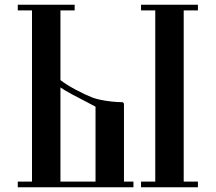

<svg xmlns="http://www.w3.org/2000/svg" viewBox="-20 -790 910 810"><path d="M55 -770H295V-746H235V-452Q261 -432 300.5 -411Q340 -390 371 -378Q384 -373 406 -368.5Q428 -364 452 -361.5Q476 -359 494 -359Q503 -359 503 -349V-24H543V0H55V-24H115V-746H55ZM815 0H575V-24H635V-746H575V-770H815V-746H755V-24H815ZM383 -340Q365 -350 337.5 -364Q310 -378 282 -393Q254 -408 235 -421V-24H383Z"/></svg>

Font: Ponomar
Style: Regular
Weight: 400
Version: Version 1.301; ttfautohint (v1.8.4.7-5d5b)